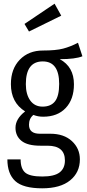

<svg xmlns="http://www.w3.org/2000/svg" viewBox="-20 -811 470 1041"><path d="M275.9 -791 312 -726.1 137.2 -640.1 112.8 -681.2ZM402.8 -579.1 426.8 -505.9Q388.7 -490.2 304.2 -490.2Q380.9 -448.7 380.9 -354Q380.9 -272.9 336.4 -225.6Q292 -178.2 213.9 -178.2Q185.5 -178.2 161.1 -188Q137.2 -168.5 137.2 -134.8Q137.2 -85.9 195.8 -85.9H252.9Q326.7 -85.9 369.9 -45.9Q413.1 -5.9 413.1 53.2Q413.1 124 360.1 167Q307.1 210 209 210Q105.5 210 62.7 170.7Q20 131.3 20 53.2H91.8Q91.8 103.5 116.7 124.8Q141.6 146 209 146Q274.4 146 303.2 123.8Q332 101.6 332 59.1Q332 -21 237.8 -21H199.2Q128.9 -21 96.4 -47.4Q64 -73.7 64 -118.2Q64 -166.5 116.2 -207Q39.1 -254.9 39.1 -355Q39.1 -437.5 87.2 -487.3Q135.3 -537.1 212.9 -537.1Q283.2 -537.1 322.3 -547.4Q361.3 -557.6 402.8 -579.1ZM211.9 -478Q120.1 -478 120.1 -355Q120.1 -299.3 144 -266.1Q168 -232.9 210.9 -232.9Q255.9 -232.9 278.3 -261.7Q300.8 -290.5 300.8 -356Q300.8 -478 211.9 -478Z"/></svg>

Font: Fira Sans Compressed Book
Style: Regular
Weight: 350
Width: 1
Designer: Carrois Corporate & Edenspiekermann AG
Foundry: Carrois Corporate GbR & Edenspiekermann AG
Version: Version 4.203;PS 004.203;hotconv 1.0.88;makeotf.lib2.5.64775